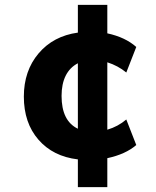

<svg xmlns="http://www.w3.org/2000/svg" viewBox="-20 -650 640 789"><path d="M540 -54Q496 -16 421 0V119H300V5Q198 -7 138 -76Q78 -145 78 -253Q78 -359 138.5 -430.5Q199 -502 300 -516V-630H421V-513Q495 -497 540 -457L499 -352Q465 -380 421 -394V-117Q465 -130 499 -159ZM300 -121V-390Q267 -373 250 -339Q233 -305 233 -256Q233 -153 300 -121Z"/></svg>

Font: Muli ExtraBold
Style: Regular
Weight: 800
Designer: Vernon Adams
Foundry: Vernon Adams
Version: Version 2.000